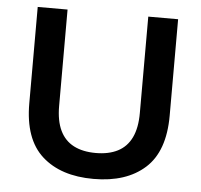

<svg xmlns="http://www.w3.org/2000/svg" viewBox="-50 -720 820 782"><g transform="rotate(5 360.0 -329.0)"><path d="M360 10Q226 10 149.5 -59Q73 -128 73 -274V-668H195V-274Q195 -213 214 -173.5Q233 -134 270 -115Q307 -96 360 -96Q413 -96 450 -115Q487 -134 506 -173.5Q525 -213 525 -274V-668H647V-274Q647 -128 570.5 -59Q494 10 360 10Z"/></g></svg>

Font: Gantari SemiBold
Style: Regular
Weight: 600
Designer: Anugrah Pasau
Foundry: Lafontype
Version: Version 1.000; ttfautohint (v1.8.3)